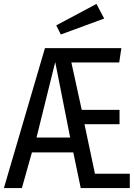

<svg xmlns="http://www.w3.org/2000/svg" viewBox="-32 -949 675 969"><path d="M337.9 -180H129.2L78.5 0H-12.3L194.9 -706.2H580.5L569.7 -633.8H328.2L380.5 -394.4H571.3V-322.1H394.4L447.2 -72.3H623.1V0H375.4ZM152.3 -254.9H322.1L246.7 -635.9ZM454.9 -929.2 493.8 -855.4 274.9 -774.9 251.8 -821Z"/></svg>

Font: FiraCode Nerd Font
Style: Regular
Weight: 400
Designer: Carrois Corporate, Edenspiekermann AG, Nikita Prokopov
Foundry: Carrois Corporate, Edenspiekermann AG, Nikita Prokopov
Version: Version 6.002;Nerd Fonts 2.1.0